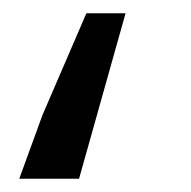

<svg xmlns="http://www.w3.org/2000/svg" viewBox="-20 -269 288 289"><path d="M9 0 44 -96 110 -249H169L99 0Z"/></svg>

Font: Source Sans 3 Medium
Style: Italic
Weight: 500
Italic angle: -11°
Designer: Paul D. Hunt
Foundry: Adobe
Version: Version 3.052;hotconv 1.1.0;makeotfexe 2.6.0